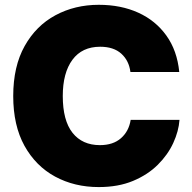

<svg xmlns="http://www.w3.org/2000/svg" viewBox="-20 -757 788 787"><path d="M384.8 9.8Q285.2 9.8 205.8 -33.2Q126.5 -76.2 80.3 -159.4Q34.2 -242.7 34.2 -363.3Q34.2 -484.9 81.1 -568.4Q127.9 -651.9 207.5 -694.6Q287.1 -737.3 384.8 -737.3Q475.6 -737.3 546.6 -705.1Q617.7 -672.9 661.9 -611.3Q706.1 -549.8 714.8 -461.9H514.6Q508.8 -508.3 477.3 -536.9Q445.8 -565.4 390.6 -565.4Q316.4 -565.4 276.9 -512Q237.3 -458.5 237.3 -363.3Q237.3 -263.2 277.3 -212.6Q317.4 -162.1 389.6 -162.1Q443.8 -162.1 476.1 -190.7Q508.3 -219.2 515.6 -265.6H715.8Q712.4 -219.2 690.2 -170.9Q668 -122.6 626.7 -81.5Q585.4 -40.5 525.1 -15.4Q464.8 9.8 384.8 9.8Z"/></svg>

Font: Inter Black
Style: Regular
Weight: 900
Designer: Rasmus Andersson
Foundry: rsms
Version: Version 4.000;git-a52131595